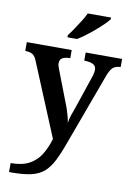

<svg xmlns="http://www.w3.org/2000/svg" viewBox="-106 -831 786 1137"><g transform="rotate(10 287.0 -263.0)"><path d="M31 186Q100 186 143 162.5Q186 139 211.5 97.5Q237 56 253 2L71 -437Q60 -465 44.5 -473.5Q29 -482 5 -483H1V-536H271V-487H268Q240 -487 224 -477.5Q208 -468 208 -446Q208 -438 211 -427.5Q214 -417 218 -408L288 -226Q298 -202 305 -180Q312 -158 316.5 -140Q321 -122 323 -107Q326 -131 335.5 -158.5Q345 -186 351 -201L417 -397Q421 -407 424 -421Q427 -435 427 -444Q427 -467 409.5 -476.5Q392 -486 359 -487H355V-536H574V-487H571Q542 -486 526 -470.5Q510 -455 495 -412L343 1Q317 74 293.5 120.5Q270 167 239.5 193Q209 219 162.5 229.5Q116 240 45 240H31ZM233 -619Q248 -638 265.5 -664Q283 -690 300 -717Q317 -744 327 -766H467V-756Q458 -743 437.5 -723Q417 -703 391.5 -681Q366 -659 340 -639.5Q314 -620 291 -606H233Z"/></g></svg>

Font: Noto Nastaliq Urdu SemiBold
Style: Regular
Weight: 600
Version: Version 3.007